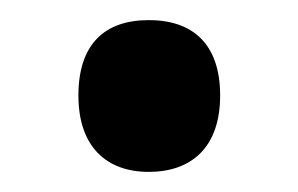

<svg xmlns="http://www.w3.org/2000/svg" viewBox="-20 -447 296 191"><path d="M58 -352C58 -301 86 -276 128 -276C170 -276 199 -300 199 -352C199 -404 171 -427 128 -427C84 -427 58 -403 58 -352Z"/></svg>

Font: Noto Sans Tamil Condensed SemiBold
Style: Regular
Weight: 600
Width: 3
Designer: Jelle Bosma - Monotype Design Team
Foundry: Monotype Imaging Inc.
Version: Version 2.004